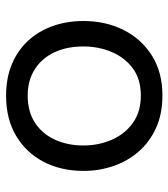

<svg xmlns="http://www.w3.org/2000/svg" viewBox="19 -567 559 637"><g transform="rotate(-90 298.5 -248.5)"><path d="M300.5 10.9Q239.2 10.9 192.5 -10.3Q145.7 -31.5 114 -68.1Q82.3 -104.7 66.1 -152Q50 -199.2 50 -251Q50 -325.3 80.1 -383.2Q110.3 -441.2 166.3 -474.5Q222.2 -507.8 299.2 -507.8Q358.5 -507.8 404.6 -488.4Q450.6 -469 482.6 -434Q514.5 -398.9 530.9 -352.2Q547.3 -305.5 547.3 -251Q547.3 -177.3 517.5 -117.9Q487.7 -58.6 432.3 -23.8Q376.8 10.9 300.5 10.9ZM300.3 -60.8Q355 -60.8 391 -88Q427.1 -115.2 445 -158.6Q462.9 -201.9 462.9 -251Q462.9 -306.9 443 -348.5Q423 -390.1 386.4 -413.1Q349.9 -436.1 300 -436.1Q246 -436.1 209 -411.5Q172 -386.9 153.2 -344.8Q134.3 -302.8 134.3 -251Q134.3 -201.9 152.7 -158.6Q171.1 -115.2 208 -88Q244.9 -60.8 300.3 -60.8Z"/></g></svg>

Font: Commissioner Thin
Style: Regular
Weight: 100
Designer: Kostas Bartsokas
Foundry: Kostas Bartsokas
Version: Version 1.001;gftools[0.9.23]